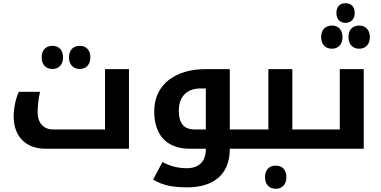

<svg xmlns="http://www.w3.org/2000/svg" viewBox="-20 -925 2367 1194"><path d="M306 -496C346 -496 372 -523 372 -568C372 -613 347 -640 306 -640C265 -640 239 -613 239 -568C239 -524 265 -496 306 -496ZM476 -496C516 -496 542 -524 542 -568C542 -613 517 -640 476 -640C435 -640 409 -613 409 -568C409 -524 435 -496 476 -496Z M264 0H782V-495H633V-120H308C252 -120 214 -162 214 -223C214 -267 219 -311 229 -354H97C78 -314 65 -252 65 -201C65 -76 141 0 264 0Z M1145 240C1313 240 1409 155 1409 3V0H1534C1537 0 1539 -2 1539 -5V-116C1539 -119 1537 -120 1534 -120H1409V-495H1257C1075 -495 939 -403 939 -233C939 -84 1018 0 1161 0H1260V5C1260 77 1218 121 1142 121C1090 121 1045 111 990 83L932 192C993 228 1054 240 1145 240ZM1260 -120H1191C1124 -120 1092 -157 1092 -237C1092 -325 1143 -375 1228 -375H1260Z M1695 249C1735 249 1761 221 1761 177C1761 132 1736 105 1695 105C1652 105 1628 133 1628 177C1628 221 1654 249 1695 249Z M1524 0H1928C1931 0 1933 -2 1933 -5V-116C1933 -119 1931 -120 1928 -120H1798V-495H1649V-120H1524C1521 -120 1519 -119 1519 -116V-5C1519 -2 1521 0 1524 0Z M2129 -783C2164 -783 2186 -808 2186 -844C2186 -883 2164 -905 2129 -905C2097 -905 2072 -887 2072 -844C2072 -803 2097 -783 2129 -783ZM2044 -622C2084 -622 2110 -650 2110 -694C2110 -739 2085 -766 2044 -766C2003 -766 1977 -739 1977 -694C1977 -650 2003 -622 2044 -622ZM2214 -622C2254 -622 2280 -650 2280 -694C2280 -739 2254 -766 2214 -766C2171 -766 2147 -739 2147 -694C2147 -650 2173 -622 2214 -622Z M1918 0H2242V-495H2093V-120H1918C1915 -120 1913 -119 1913 -116V-5C1913 -2 1915 0 1918 0Z"/></svg>

Font: Noto Kufi Arabic
Style: Bold
Weight: 700
Designer: Monotype Design Team, David Williams, Khaled Hosny
Foundry: Google LLC
Version: Version 2.109